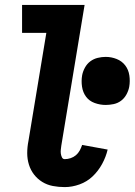

<svg xmlns="http://www.w3.org/2000/svg" viewBox="-20 -755 549 783"><path d="M244 8Q219 8 195.5 3.5Q172 -1 152.5 -13Q133 -25 119 -43Q105 -61 98 -83.5Q91 -106 91 -130.5Q91 -155 96 -180L169 -621H70V-735H325L230 -161Q229 -153 228 -145Q227 -137 228 -129Q229 -121 232.5 -113.5Q236 -106 244 -106Q256 -106 268 -110Q280 -114 289.5 -122Q299 -130 305 -141Q311 -152 315 -164L419 -145Q412 -115 396.5 -86.5Q381 -58 358 -36Q335 -14 304.5 -3Q274 8 244 8ZM411 -327Q388 -327 366 -335Q344 -343 331 -360.5Q318 -378 314.5 -401.5Q311 -425 315 -448Q318 -464 326.5 -479.5Q335 -495 348.5 -505Q362 -515 378.5 -519Q395 -523 411 -523Q434 -523 455.5 -514.5Q477 -506 490.5 -488.5Q504 -471 507.5 -447.5Q511 -424 507 -401Q504 -385 495.5 -369.5Q487 -354 473.5 -344Q460 -334 443.5 -330.5Q427 -327 411 -327Z"/></svg>

Font: Iosevka Curly Slab Heavy
Style: Italic
Weight: 900
Italic angle: -9°
Monospace: yes
Designer: Belleve Invis
Foundry: Belleve Invis
Version: Version 22.1.2; ttfautohint (v1.8.4)